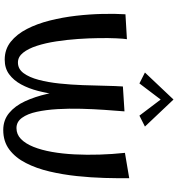

<svg xmlns="http://www.w3.org/2000/svg" viewBox="27 -1099 1089 1183"><g transform="rotate(90 571.5 -507.5)"><path d="M781 17Q720.2 17 676.5 -19Q632.8 -55 604.2 -116.5Q575.8 -178 558.1 -255Q540.5 -332 531.8 -414.9Q523 -497.8 518.9 -576.9Q514.8 -656 512.8 -720.2L666.2 -730Q661.8 -676.8 657 -607.4Q652.2 -538 650.2 -463.1Q648.2 -388.2 652.4 -317.4Q656.5 -246.5 668.9 -189.5Q681.2 -132.5 705.9 -98.5Q730.5 -64.5 769.2 -64.5Q808 -64.5 836.5 -92.2Q865 -120 884.8 -169.1Q904.5 -218.2 916 -283.1Q927.5 -348 931.2 -422.9Q935 -497.8 932.5 -576.8Q930 -655.8 921.8 -732.8L1077.8 -759.2Q1078.8 -690.2 1076.4 -606.8Q1074 -523.2 1064.8 -435.9Q1055.5 -348.5 1036.5 -267.8Q1017.5 -187 984.5 -122.5Q951.5 -58 901.6 -20.5Q851.8 17 781 17ZM347.5 8Q284 8 237.4 -29.1Q190.8 -66.2 158.5 -128.9Q126.2 -191.5 106.5 -270Q86.8 -348.5 77.1 -432.1Q67.5 -515.8 65.8 -594.9Q64 -674 68 -736L221.5 -745Q218.2 -726 216.1 -680.2Q214 -634.5 214.8 -573Q215.5 -511.5 220.2 -443.4Q225 -375.2 235 -309.6Q245 -244 262.2 -190.6Q279.5 -137.2 304.8 -105.4Q330 -73.5 365.2 -73.5Q405 -73.5 430.8 -108.4Q456.5 -143.2 471.9 -201.2Q487.2 -259.2 494.6 -329.9Q502 -400.5 504.6 -473.4Q507.2 -546.2 508.5 -610.8Q509.8 -675.2 512.8 -720.2L576.8 -548.5Q575.8 -499.5 573 -439.6Q570.2 -379.8 562.6 -317.2Q555 -254.8 540 -196.8Q525 -138.8 499.9 -92.8Q474.8 -46.8 437.6 -19.4Q400.5 8 347.5 8ZM494 -822 426.8 -856 593.2 -1032 605.8 -969.5ZM692.5 -822 580.8 -969.5 593.2 -1032 759.8 -856Z"/></g></svg>

Font: Marhey Light
Style: Regular
Weight: 300
Designer: Nur Syamsi & Bustanul Arifin
Foundry: Namelatype
Version: Version 1.000